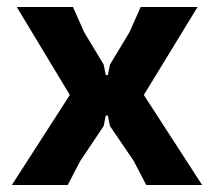

<svg xmlns="http://www.w3.org/2000/svg" viewBox="-20 -530 613 550"><path d="M14 0 180 -258 28 -510H189L221 -438L277 -345L283 -315H289L295 -345L351 -438L383 -510H546L392 -258L559 0H399L363 -69L295 -169L289 -199H283L277 -169L210 -69L174 0Z"/></svg>

Font: AR One Sans
Style: Bold
Weight: 700
Designer: Niteesh Yadav
Foundry: Niteesh Yadav
Version: Version 1.001;gftools[0.9.33]